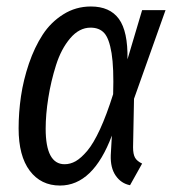

<svg xmlns="http://www.w3.org/2000/svg" viewBox="-20 -557 538 589"><path d="M258.8 -537.1Q316.9 -537.1 344.7 -499Q372.6 -460.9 371.1 -375L416 -525.9H487.8L391.1 -253.9L388.2 -105Q388.2 -84 394.3 -73.2Q400.4 -62.5 416 -55.2L378.9 11.2Q351.6 5.9 335 -18.1Q318.4 -42 319.8 -81.1L323.2 -141.1Q265.6 12.2 164.1 12.2Q105.5 12.2 71.3 -33.2Q37.1 -78.6 37.1 -163.1Q37.1 -211.9 44.4 -262Q51.8 -312 68.8 -362.1Q85.9 -412.1 110.8 -450.4Q135.7 -488.8 174.1 -512.9Q212.4 -537.1 258.8 -537.1ZM257.8 -472.2Q223.1 -472.2 195.3 -439.5Q167.5 -406.7 151.9 -357.2Q136.2 -307.6 128.2 -256.8Q120.1 -206.1 120.1 -162.1Q120.1 -53.2 178.2 -53.2Q195.8 -53.2 212.2 -62.5Q228.5 -71.8 247.6 -94.2Q266.6 -116.7 286.9 -160.6Q307.1 -204.6 327.1 -268.1Q329.6 -348.6 322.3 -393.8Q314.9 -439 299.8 -455.6Q284.7 -472.2 257.8 -472.2Z"/></svg>

Font: Fira Sans Compressed Book
Style: Italic
Weight: 350
Width: 3
Italic angle: -8°
Designer: Carrois Corporate & Edenspiekermann AG
Foundry: Carrois Corporate GbR & Edenspiekermann AG
Version: Version 4.203;PS 004.203;hotconv 1.0.88;makeotf.lib2.5.64775